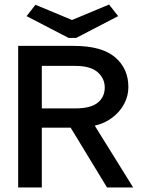

<svg xmlns="http://www.w3.org/2000/svg" viewBox="-20 -825 640 845"><path d="M60 0V-623H305Q428 -623 486.5 -573Q545 -523 545 -442Q545 -403 526.5 -368Q508 -333 474.5 -307.5Q441 -282 397 -272L566 0H451L291 -263H164V0ZM164 -348H313Q379 -348 410 -373Q441 -398 441 -440Q441 -480 409.5 -507.5Q378 -535 311 -535H164ZM460 -805 500 -754 315 -658H282L97 -754L136 -804L297 -737Z"/></svg>

Font: Inconsolata Expanded SemiBold
Style: Regular
Weight: 600
Width: 7
Monospace: yes
Designer: Raph Levien, Cyreal, Brenton Simpson
Foundry: Raph Levien, Cyreal, Google
Version: Version 3.001; ttfautohint (v1.8.2.53-6de2)